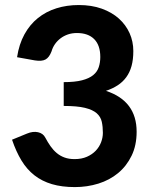

<svg xmlns="http://www.w3.org/2000/svg" viewBox="-20 -754 620 782"><path d="M49.5 -521Q57.5 -574 79.5 -614Q101.5 -654 134.5 -680.5Q167.5 -707 209.8 -720.2Q252 -733.5 301 -733.5Q353 -733.5 394.2 -718.8Q435.5 -704 464 -678.5Q492.5 -653 507.8 -619Q523 -585 523 -546Q523 -511.5 515.8 -485.2Q508.5 -459 494.2 -439.5Q480 -420 459.2 -406.5Q438.5 -393 411.5 -384Q536.5 -343 536.5 -217.5Q536.5 -162 516 -119.8Q495.5 -77.5 461 -49Q426.5 -20.5 380.8 -6.2Q335 8 285 8Q232 8 191.5 -4Q151 -16 120.2 -40Q89.5 -64 67.5 -100.2Q45.5 -136.5 29 -185L90 -210Q114 -220 134.8 -215.5Q155.5 -211 164.5 -193.5Q174.5 -174.5 185.8 -158.5Q197 -142.5 211 -130.8Q225 -119 242.8 -112.5Q260.5 -106 283.5 -106Q312.5 -106 334 -115.5Q355.5 -125 370 -140.2Q384.5 -155.5 391.8 -174.8Q399 -194 399 -213Q399 -238 394.5 -258.2Q390 -278.5 373.8 -292.8Q357.5 -307 325.8 -314.8Q294 -322.5 239.5 -322.5V-419.5Q285 -419.5 314 -427Q343 -434.5 359.5 -448Q376 -461.5 382.2 -480.5Q388.5 -499.5 388.5 -522Q388.5 -569.5 363.8 -594.5Q339 -619.5 293.5 -619.5Q273.5 -619.5 256.8 -613.8Q240 -608 226.8 -598Q213.5 -588 204 -574.5Q194.5 -561 190 -545Q180.5 -520 165.5 -511.8Q150.5 -503.5 122 -508Z"/></svg>

Font: Lato 2
Style: Regular
Weight: 800
Designer: Lukasz Dziedzic with Adam Twardoch and Botio Nikoltchev
Foundry: tyPoland Lukasz Dziedzic
Version: Version 2.015; 2015-08-06; http://www.latofonts.com/